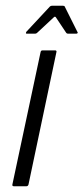

<svg xmlns="http://www.w3.org/2000/svg" viewBox="-20 -647 290 667"><path d="M79 -6Q77 0 72 0H28Q22 0 23 -6L121 -466Q122 -472 128 -472H172Q174 -472 175.5 -470.5Q177 -469 176 -466ZM73 -530Q70 -530 70 -532Q70 -534 71 -536L153 -624Q156 -627 160 -627H199Q204 -627 205 -624L249 -536Q251 -534 249.5 -532Q248 -530 245 -530H216Q212 -530 210 -533L174 -587Q171 -591 167 -587L109 -533Q106 -530 102 -530Z"/></svg>

Font: Glory Light
Style: Italic
Weight: 300
Italic angle: -12°
Version: Version 1.011